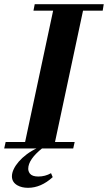

<svg xmlns="http://www.w3.org/2000/svg" viewBox="-25 -710 522 918"><path d="M471 -690 466 -659H372L238 -31H332L325 0H-5L2 -31H95L229 -659H135L141 -690ZM178 -2Q110 52 110 97Q110 109 118 120Q129 134 158 134Q191 134 219 118L227 137Q171 188 109 188Q79 188 58 176Q32 161 32 133Q32 117 40.5 99Q49 81 64.5 63Q80 45 102.5 28Q125 11 153 -2Z"/></svg>

Font: GFS Didot
Style: Bold Italic
Weight: 700
Italic angle: -12°
Designer: Designed by Takis Katsoulidis and George D. Matthiopoulos.
Foundry: Designed by Takis Katsoulidis and George D. Matthiopoulos.
Version: Version 1.0